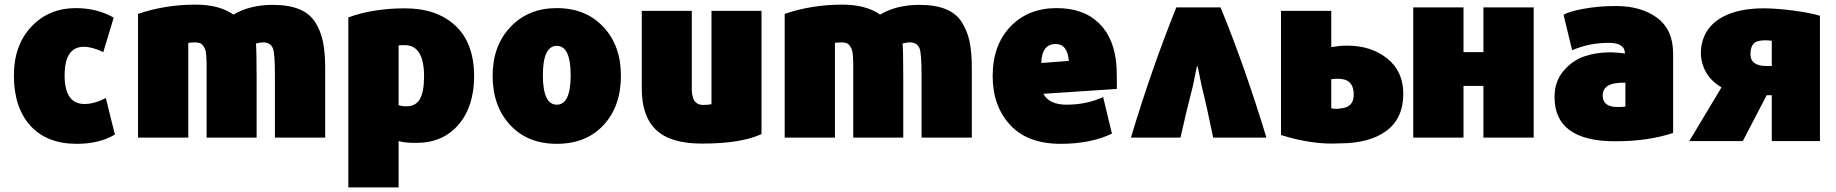

<svg xmlns="http://www.w3.org/2000/svg" viewBox="-20 -594 7928 829"><path d="M476 -13Q409 27 312 27Q182 27 111 -51.5Q40 -130 40 -268Q40 -399 115.5 -479Q191 -559 308 -559Q398 -559 471 -518Q456 -469 426 -369Q378 -392 342 -392Q259 -392 259 -268Q259 -145 345 -145Q388 -145 437 -171Z M1384 0H1167V-271Q1167 -365 1158 -386Q1147 -411 1116 -411Q1102 -411 1085 -406Q1088 -378 1088 -257V0H872V-270Q872 -275 872 -284Q872 -311 872 -323.5Q872 -336 870.5 -354.5Q869 -373 866 -380.5Q863 -388 857 -396.5Q851 -405 842.5 -408Q834 -411 821 -411Q811 -411 793 -409V0H576V-534Q693 -574 824 -574Q927 -574 988 -531Q1059 -573 1158 -573Q1226 -573 1271.5 -554.5Q1317 -536 1341 -498Q1365 -460 1374.5 -413.5Q1384 -367 1384 -301Z M2027 -265Q2027 -134 1959.5 -55.5Q1892 23 1777 23Q1726 23 1701 15V215H1484V-519Q1592 -558 1728 -558Q1867 -558 1947 -482.5Q2027 -407 2027 -265ZM1811 -264Q1811 -399 1728 -399Q1708 -399 1701 -398V-140Q1716 -135 1736 -135Q1775 -135 1793 -166.5Q1811 -198 1811 -264Z M2661 -267Q2661 -135 2586 -54Q2511 27 2384 27Q2258 27 2182.5 -54.5Q2107 -136 2107 -267Q2107 -396 2184 -477.5Q2261 -559 2384 -559Q2509 -559 2585 -478Q2661 -397 2661 -267ZM2384 -142Q2444 -142 2444 -269Q2444 -396 2384 -396Q2324 -396 2324 -269Q2324 -142 2384 -142Z M3268 -15Q3179 26 3011 26Q2875 26 2813 -33Q2751 -92 2751 -211V-547H2967V-278Q2967 -269 2967 -252.5Q2967 -236 2967 -228Q2967 -220 2967 -207Q2967 -194 2968.5 -187.5Q2970 -181 2972.5 -172Q2975 -163 2978.5 -158.5Q2982 -154 2987.5 -149.5Q2993 -145 3000 -143Q3007 -141 3017 -141Q3035 -141 3052 -144V-547H3268Z M4176 0H3959V-271Q3959 -365 3950 -386Q3939 -411 3908 -411Q3894 -411 3877 -406Q3880 -378 3880 -257V0H3664V-270Q3664 -275 3664 -284Q3664 -311 3664 -323.5Q3664 -336 3662.5 -354.5Q3661 -373 3658 -380.5Q3655 -388 3649 -396.5Q3643 -405 3634.5 -408Q3626 -411 3613 -411Q3603 -411 3585 -409V0H3368V-534Q3485 -574 3616 -574Q3719 -574 3780 -531Q3851 -573 3950 -573Q4018 -573 4063.5 -554.5Q4109 -536 4133 -498Q4157 -460 4166.5 -413.5Q4176 -367 4176 -301Z M4802 -210 4485 -189Q4510 -142 4585 -142Q4672 -142 4743 -175L4781 -17Q4689 27 4560 27Q4416 27 4341 -55Q4266 -137 4266 -265Q4266 -399 4342.5 -479Q4419 -559 4542 -559Q4659 -559 4726 -493Q4793 -427 4801 -305Q4801 -295 4802 -262Q4803 -229 4802 -210ZM4595 -331Q4589 -404 4538 -404Q4478 -404 4476 -322Z M4863 0Q4952 -296 5059 -562H5250Q5353 -312 5448 0H5218Q5193 -124 5168 -225Q5165 -239 5161 -259Q5157 -279 5154.5 -291.5Q5152 -304 5150 -309H5149Q5147 -304 5144.5 -292Q5142 -280 5138 -259.5Q5134 -239 5131 -225Q5098 -96 5077 0Z M5511 -547H5728V-391Q5732 -391 5742 -392.5Q5752 -394 5758 -395Q5764 -396 5777 -396.5Q5790 -397 5797 -397Q5900 -397 5969.5 -341.5Q6039 -286 6039 -189Q6039 -83 5966 -29Q5893 25 5764 25Q5648 32 5511 -11ZM5825 -185Q5825 -244 5778 -252Q5764 -254 5755 -254Q5744 -254 5728 -252V-126Q5742 -124 5753 -124Q5758 -124 5770 -126Q5825 -131 5825 -185Z M6602 -562V0H6385V-223H6299V0H6082V-562H6299V-369H6385V-562Z M7204 -363V-20Q7096 16 6954 16Q6692 16 6692 -175Q6692 -242 6730.5 -287.5Q6769 -333 6820.5 -350.5Q6872 -368 6930 -368H6939Q6948 -367 6955 -367Q6968 -367 6996 -363Q6996 -409 6926 -409Q6841 -409 6768 -377L6731 -530Q6753 -544 6817 -556Q6881 -568 6957 -568Q7066 -568 7135 -517Q7204 -466 7204 -363ZM6998 -134V-237Q6977 -237 6968 -236Q6900 -231 6900 -182Q6900 -132 6963 -132Q6991 -132 6998 -134Z M7505 15H7274L7413 -217Q7357 -249 7335.5 -304.5Q7314 -360 7332 -420Q7352 -486 7420 -522Q7488 -558 7594 -558Q7650 -558 7722.5 -548.5Q7795 -539 7838 -526V15H7630V-183H7608ZM7538 -360Q7538 -309 7608 -309H7630V-418Q7614 -420 7602 -420Q7565 -420 7551.5 -405.5Q7538 -391 7538 -360Z"/></svg>

Font: Repo
Style: ExtraBlack
Weight: 1000
Designer: Stefan Peev
Foundry: Context Ltd
Version: Version 001.000